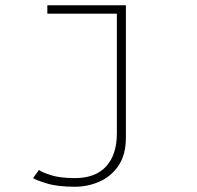

<svg xmlns="http://www.w3.org/2000/svg" viewBox="-20 -520 750 732"><path d="M460 -500V3.5Q460 70 431.8 111.5Q403.5 153 359 172.5Q314.5 192 265.5 192Q199 192 158 179.2Q117 166.5 106 159L128.5 128Q138 136 173 147.5Q208 159 265.5 159Q344 159 384.8 114.2Q425.5 69.5 425.5 -11V-468H160.5V-500Z"/></svg>

Font: League Mono Thin
Style: Regular
Weight: 100
Width: 6
Designer: Tyler Finck
Foundry: The League of Moveable Type / Tyler Finck
Version: Version 2.300;RELEASE